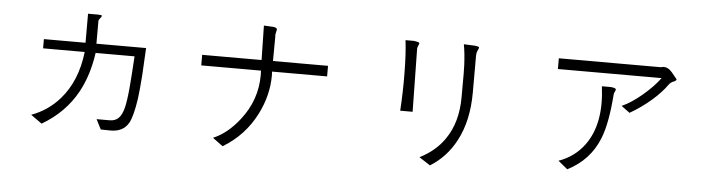

<svg xmlns="http://www.w3.org/2000/svg" viewBox="-46 -931 4091 1113"><g transform="rotate(5 2000.0 -374.0)"><path d="M486.3 -715.8H428.7Q428.7 -669.9 428.7 -627.9Q428.7 -585.9 428.7 -546.9H186.5V-493.2H428.7Q409.2 -323.2 315.4 -215.8Q248 -138.7 151.4 -103.5L215.8 -57.6Q349.6 -135.7 419.9 -263.7Q473.6 -362.3 492.2 -493.2H718.8Q710.9 -364.3 706.1 -312.5Q699.2 -234.4 689.5 -194.3Q678.7 -150.4 659.2 -130.9Q639.6 -111.3 607.4 -111.3H531.2L560.5 -53.7L618.2 -52.7Q690.4 -52.7 721.7 -106.4Q744.1 -145.5 759.8 -252Q766.6 -305.7 772.5 -386.7Q777.3 -463.9 781.2 -546.9H492.2Q492.2 -577.1 492.2 -612.3Q492.2 -631.8 492.2 -667V-679.7Q492.2 -684.6 496.1 -689.5Q498 -692.4 502.9 -698.2Q510.7 -708 509.8 -710.9Q507.8 -715.8 486.3 -715.8Z M1108.4 -536.1V-474.6H1456.1L1457 -449.2Q1457 -303.7 1366.2 -187.5Q1295.9 -96.7 1212.9 -62.5L1272.5 -18.6Q1399.4 -94.7 1465.8 -226.6Q1521.5 -336.9 1521.5 -453.1L1520.5 -474.6H1840.8V-536.1H1520.5L1521.5 -676.8Q1520.5 -684.6 1521.5 -693.4Q1522.5 -698.2 1524.4 -707Q1528.3 -718.8 1526.4 -723.6Q1523.4 -730.5 1506.8 -733.4L1450.2 -736.3L1454.1 -536.1Z M2325.2 -723.6H2275.4Q2285.2 -643.6 2286.1 -528.3Q2287.1 -420.9 2280.3 -313.5H2352.5L2346.7 -678.7Q2346.7 -684.6 2348.6 -690.4Q2349.6 -694.3 2352.5 -700.2Q2358.4 -710.9 2355.5 -714.8Q2350.6 -720.7 2325.2 -723.6ZM2678.7 -726.6 2614.3 -729.5Q2624 -676.8 2627 -609.4Q2628.9 -567.4 2627.9 -486.3V-423.8Q2627.9 -276.4 2559.6 -177.7Q2506.8 -100.6 2415 -54.7L2479.5 -12.7Q2574.2 -71.3 2627.9 -172.9Q2690.4 -290 2690.4 -456.1V-668Q2690.4 -680.7 2693.4 -691.4Q2695.3 -697.3 2700.2 -707Q2705.1 -716.8 2703.1 -719.7Q2699.2 -724.6 2678.7 -726.6Z M3169.9 -696.3V-633.8H3773.4Q3736.3 -583 3672.9 -529.3Q3611.3 -477.5 3556.6 -453.1L3605.5 -417Q3671.9 -455.1 3730.5 -505.9Q3784.2 -552.7 3817.4 -599.6Q3824.2 -609.4 3833 -614.3Q3837.9 -618.2 3847.7 -621.1Q3854.5 -624 3856.4 -627Q3860.4 -629.9 3860.4 -634.8L3854.5 -641.6Q3827.1 -677.7 3812.5 -688.5Q3790 -705.1 3762.7 -696.3ZM3482.4 -556.6H3432.6Q3460.9 -341.8 3370.1 -215.8Q3312.5 -136.7 3219.7 -104.5L3274.4 -59.6Q3404.3 -125 3457 -257.8Q3492.2 -345.7 3504.9 -515.6Q3504.9 -519.5 3506.8 -524.4Q3507.8 -527.3 3510.7 -532.2Q3516.6 -543.9 3513.7 -547.9Q3508.8 -554.7 3482.4 -556.6Z"/></g></svg>

Font: DotumChe
Style: Regular
Weight: 400
Monospace: yes
Version: Version 2.21